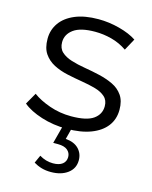

<svg xmlns="http://www.w3.org/2000/svg" viewBox="-113 -605 714 900"><g transform="rotate(15 244.0 -155.0)"><path d="M240 5Q175 5 117 -13.5Q59 -32 26 -60L58 -116Q90 -92 140 -74.5Q190 -57 245 -57Q320 -57 353 -80.5Q386 -104 386 -143Q386 -172 367.5 -188.5Q349 -205 319 -213.5Q289 -222 252 -228Q215 -234 178.5 -242Q142 -250 112 -265.5Q82 -281 63.5 -308Q45 -335 45 -380Q45 -423 69 -457Q93 -491 139.5 -510.5Q186 -530 253 -530Q304 -530 355 -516.5Q406 -503 439 -481L408 -424Q373 -448 333 -458.5Q293 -469 253 -469Q182 -469 148.5 -444.5Q115 -420 115 -382Q115 -352 133.5 -335Q152 -318 182.5 -308.5Q213 -299 249.5 -293Q286 -287 322.5 -278.5Q359 -270 389.5 -255.5Q420 -241 438.5 -214.5Q457 -188 457 -145Q457 -99 431.5 -65.5Q406 -32 357.5 -13.5Q309 5 240 5ZM221 220Q196 220 175.5 214Q155 208 137 197L154 159Q169 168 185.5 173Q202 178 220 178Q250 178 266 165.5Q282 153 282 131Q282 111 266.5 98Q251 85 220 85H197L221 -6H264L249 52Q290 55 312 77.5Q334 100 334 133Q334 173 302.5 196.5Q271 220 221 220Z"/></g></svg>

Font: Montserrat Thin
Style: Regular
Weight: 400
Version: Version 9.000